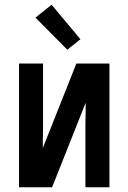

<svg xmlns="http://www.w3.org/2000/svg" viewBox="-20 -787 540 807"><path d="M60 0V-520H161V-312Q161 -283 161 -253.5Q161 -224 160 -195V-165L301 -520H440V0H339V-208Q339 -237 339 -266.5Q339 -296 340 -325V-355L199 0ZM263 -578 129 -713 197 -767 318 -622Z"/></svg>

Font: Iosevka Custom Semibold
Style: Regular
Weight: 600
Designer: Belleve Invis
Foundry: Belleve Invis
Version: Version 27.0.2; ttfautohint (v1.8.4)